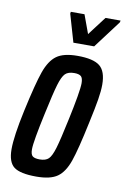

<svg xmlns="http://www.w3.org/2000/svg" viewBox="-81 -743 527 801"><g transform="rotate(10 182.0 -343.0)"><path d="M9 -87Q9 -142 33 -253Q59 -373 77 -424Q95 -475 124.5 -496.5Q154 -518 213 -518Q280 -518 307.5 -496Q335 -474 335 -417Q335 -391 329 -354Q323 -317 309 -253Q284 -134 266.5 -84Q249 -34 219.5 -13Q190 8 130 8Q62 8 35.5 -12Q9 -32 9 -87ZM223 -253Q235 -309 242 -350Q249 -391 249 -408Q249 -430 240.5 -437.5Q232 -445 212 -445Q186 -445 173.5 -432.5Q161 -420 150 -383.5Q139 -347 119 -253Q107 -198 100 -158Q93 -118 93 -101Q93 -79 102 -72Q111 -65 132 -65Q157 -65 169.5 -77Q182 -89 193 -126Q204 -163 223 -253ZM186 -569 152 -686 153 -694H211L240 -615L300 -694H364L362 -686L274 -569Z"/></g></svg>

Font: Saira Ultra Condensed SemiBold
Style: Italic
Weight: 600
Width: 1
Italic angle: -12°
Designer: Hector Gatti with collaboration of the Omnibus-Type team
Foundry: Omnibus-Type
Version: Version 1.001; ttfautohint (v1.8)